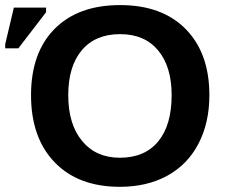

<svg xmlns="http://www.w3.org/2000/svg" viewBox="-33 -718 877 748"><path d="M782.7 -347.2Q782.7 -239.7 740.2 -158.2Q697.8 -76.7 618.7 -33.4Q539.6 9.8 434.1 9.8Q272 9.8 179.9 -85.7Q87.9 -181.2 87.9 -347.2Q87.9 -512.7 179.7 -605.5Q271.5 -698.2 435.1 -698.2Q598.6 -698.2 690.7 -604.5Q782.7 -510.7 782.7 -347.2ZM635.7 -347.2Q635.7 -458.5 583 -521.7Q530.3 -585 435.1 -585Q338.4 -585 285.6 -522.2Q232.9 -459.5 232.9 -347.2Q232.9 -233.9 286.9 -168.7Q340.8 -103.5 434.1 -103.5Q530.8 -103.5 583.3 -167Q635.7 -230.5 635.7 -347.2ZM-12.7 -529.8V-545.9L21 -688.5H146.5V-670.4L38.6 -529.8Z"/></svg>

Font: Arial
Style: Bold
Weight: 700
Designer: Steve Matteson
Foundry: Ascender Corporation
Version: Version 2.00.3